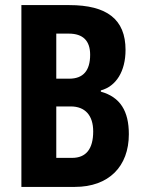

<svg xmlns="http://www.w3.org/2000/svg" viewBox="-20 -734 566 754"><path d="M252 -714H64V0H274C407 0 486 -80 486 -207C486 -298 452 -353 376 -374V-379C436 -395 473 -454 473 -538C473 -658 400 -714 252 -714ZM252 -425H201V-602H250C306 -602 334 -574 334 -519C334 -457 307 -425 252 -425ZM201 -316H258C314 -316 346 -281 346 -218C346 -149 318 -114 263 -114H201Z"/></svg>

Font: Noto Sans Devanagari ExtraCondensed
Style: Bold
Weight: 700
Width: 2
Designer: Jelle Bosma - Monotype Design Team
Foundry: Monotype Imaging Inc.
Version: Version 2.004